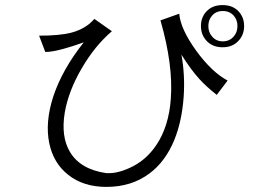

<svg xmlns="http://www.w3.org/2000/svg" viewBox="-20 -775 1040 760"><path d="M134.8 -633.8 159.2 -569.3Q187.5 -569.3 232.4 -582Q265.6 -590.8 311.5 -607.4Q225.6 -499 190.4 -391.6Q158.2 -291 174.8 -209Q191.4 -128.9 250 -83Q309.6 -35.2 401.4 -35.2Q501 -35.2 572.3 -88.9Q634.8 -135.7 669.9 -220.7Q700.2 -295.9 707 -391.6Q712.9 -477.5 698.2 -558.6Q736.3 -498 769.5 -461.9Q794.9 -433.6 837.9 -399.4L880.9 -456.1Q818.4 -489.3 755.9 -575.2Q694.3 -661.1 689.5 -720.7L615.2 -694.3Q666 -517.6 656.2 -384.8Q648.4 -273.4 597.7 -199.2Q556.6 -138.7 493.2 -110.4Q442.4 -86.9 400.4 -89.8Q297.9 -104.5 256.8 -173.8Q220.7 -234.4 236.3 -329.1Q251 -415 303.7 -504.9Q355.5 -593.8 422.9 -651.4L353.5 -700.2Q320.3 -661.1 261.7 -645.5Q215.8 -633.8 134.8 -633.8ZM861.3 -754.9Q820.3 -754.9 796.9 -729.5Q775.4 -706.1 775.4 -671.9Q775.4 -637.7 796.9 -614.3Q820.3 -587.9 861.3 -587.9Q901.4 -587.9 924.8 -614.3Q946.3 -637.7 946.3 -671.9Q946.3 -706.1 924.8 -729.5Q901.4 -754.9 861.3 -754.9ZM862.3 -731.4Q888.7 -731.4 905.3 -712.9Q919.9 -696.3 919.9 -671.9Q919.9 -647.5 905.3 -630.9Q888.7 -611.3 862.3 -611.3Q835 -611.3 819.3 -630.9Q804.7 -647.5 804.7 -671.9Q804.7 -696.3 819.3 -712.9Q835 -731.4 862.3 -731.4Z"/></svg>

Font: DotumChe
Style: Regular
Weight: 400
Monospace: yes
Version: Version 2.21